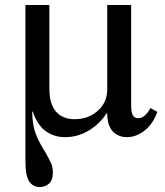

<svg xmlns="http://www.w3.org/2000/svg" viewBox="-20 -540 661 770"><path d="M82 -520H178V-185Q178 -122 205 -92Q232 -62 280 -62Q334 -62 372 -95.5Q410 -129 410 -182V-520H506V-116Q506 -90 512.5 -78Q519 -66 534 -66Q561 -66 583 -106H585L611 -91Q593 -42 559.5 -16Q526 10 489 10Q454 10 432 -13.5Q410 -37 410 -86H408Q380 -43 336 -16.5Q292 10 241 10Q197 10 163.5 -14Q130 -38 111 -93L109 -92Q110 -38 123.5 -3Q137 32 161 69Q178 99 185 115Q192 131 192 152Q192 182 177 196Q162 210 139 210Q112 210 97 187.5Q82 165 82 108Z"/></svg>

Font: Minipax
Style: Regular
Weight: 400
Designer: Raphaël Ronot
Foundry: Velvetyne Type Foundry
Version: Version 1.000